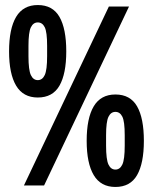

<svg xmlns="http://www.w3.org/2000/svg" viewBox="-20 -736 607 762"><path d="M130 -349Q72 -349 44 -396Q16 -443 16 -532Q16 -622 44 -669Q72 -716 130 -716Q189 -716 216 -669Q243 -622 243 -532Q243 -443 216 -396Q189 -349 130 -349ZM75 0 412 -710H492L155 0ZM130 -418Q148 -418 157.5 -438Q167 -458 167 -513V-554Q167 -609 157.5 -628Q148 -647 130 -647Q112 -647 102.5 -627.5Q93 -608 93 -554V-513Q93 -458 102.5 -438Q112 -418 130 -418ZM438 6Q380 6 352 -41Q324 -88 324 -177Q324 -267 352 -314Q380 -361 438 -361Q497 -361 524 -314Q551 -267 551 -177Q551 -88 524 -41Q497 6 438 6ZM438 -63Q456 -63 465.5 -83Q475 -103 475 -158V-199Q475 -254 465.5 -273Q456 -292 438 -292Q420 -292 410.5 -272.5Q401 -253 401 -199V-158Q401 -103 410.5 -83Q420 -63 438 -63Z"/></svg>

Font: Special Gothic Condensed Medium
Style: Regular
Weight: 500
Width: 3
Designer: Alistair McCready
Foundry: Monolith
Version: Version 1.000; ttfautohint (v1.8.4.7-5d5b)